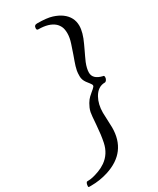

<svg xmlns="http://www.w3.org/2000/svg" viewBox="-287 -911 955 1159"><g transform="rotate(-30 190.5 -332.0)"><path d="M312 -423.8Q312 -378.9 373 -363.8Q383.8 -363.8 383.8 -352.3Q383.8 -340.8 377.7 -332.5Q371.6 -324.2 365.2 -324.2Q316.9 -324.2 288.1 -273.4Q264.2 -230.5 264.2 -172.4Q264.2 -172.4 268.1 -67.9Q268.1 102.5 100.6 155.8Q43.5 173.8 -16.1 173.8H-31.7Q-36.6 173.8 -36.6 167.7Q-36.6 161.6 -35.6 157Q-34.7 152.3 -33.2 148.4Q-29.8 139.2 -24.4 139.2Q-2.4 139.2 16.8 134.5Q36.1 129.9 60.8 120.8Q85.4 111.8 108.9 95.7Q163.6 57.6 178.2 -12.2Q188.5 -61.5 193.4 -129.4Q198.2 -197.3 201.4 -212.2Q204.6 -227.1 210.2 -240Q215.8 -252.9 222.2 -263.7Q234.4 -284.2 246.6 -295.4Q258.8 -306.6 267.6 -314Q276.4 -321.3 282.7 -326.7Q295.4 -337.4 295.4 -344.7Q295.4 -351.6 285.2 -364.3Q274.9 -377 268.6 -385.7Q252.4 -408.2 252.4 -432.6Q252.4 -457 255.1 -470.9Q257.8 -484.9 262 -498.8Q266.1 -512.7 271.2 -526.6Q276.4 -540.5 285.4 -566.4Q294.4 -592.3 306.4 -628.7Q318.4 -665 318.4 -694.3Q318.4 -723.6 310.5 -740.7Q302.7 -757.8 289.1 -770.5Q252 -803.2 177.7 -803.2Q167.5 -803.2 167.5 -814.9Q167.5 -837.9 189.5 -837.9Q257.3 -837.9 293.5 -826.2Q329.6 -814.5 352.5 -797.4Q403.8 -759.3 403.8 -698.7Q403.8 -652.8 373 -587.9Q364.7 -570.3 357.2 -554Q349.6 -537.6 341.8 -521.7Q334 -505.9 327.1 -489.3Q312 -451.2 312 -423.8Z"/></g></svg>

Font: Cardo-Italic
Style: Italic
Weight: 400
Italic angle: -12°
Designer: David J. Perry
Foundry: David J. Perry
Version: Version 0.991